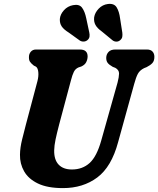

<svg xmlns="http://www.w3.org/2000/svg" viewBox="-20 -954 812 985"><path d="M499.5 -233.5 583 -530Q590.5 -558.5 590.8 -576.8Q591 -595 571.5 -606L558.5 -611Q539 -622 531.8 -632.2Q524.5 -642.5 525 -658.5Q525.5 -675.5 537 -687.8Q548.5 -700 571.5 -700H733.5Q753 -700 762.5 -689.5Q772 -679 772 -662.5Q772 -641.5 761.5 -630.2Q751 -619 732 -609.5L719.5 -604.5Q697 -593.5 687.2 -575.2Q677.5 -557 668.5 -523.5L586 -225Q552 -98 479 -43.5Q406 11 303 11Q223.5 11 174.8 -12.5Q126 -36 103.8 -75Q81.5 -114 82.5 -160.5Q83 -196.5 93.5 -238.8Q104 -281 113 -315.5L172 -537.5Q178.5 -562.5 176.5 -583.8Q174.5 -605 164.5 -612L153.5 -617.5Q139 -629 133.5 -637.8Q128 -646.5 128.5 -662Q128.5 -677.5 138.2 -688.8Q148 -700 164.5 -700H389.5Q430 -700 429.5 -663.5Q429 -648.5 422.2 -635Q415.5 -621.5 397.5 -613L382.5 -608Q366.5 -601 358.8 -585.2Q351 -569.5 344 -542L283.5 -315.5Q271.5 -269.5 265 -238.5Q258.5 -207.5 258 -183Q257 -134.5 280.8 -109.5Q304.5 -84.5 349 -84.5Q403 -84.5 439.8 -117.8Q476.5 -151 499.5 -233.5ZM596 -860 607.5 -786.5Q609 -774.5 607.2 -764.8Q605.5 -755 595.5 -747Q587 -740 576 -740.5Q565 -741 557 -747.5L503 -792Q479 -809 469.8 -826Q460.5 -843 463 -865.5Q467 -889.5 486.5 -909.8Q506 -930 533.5 -933.5Q565.5 -937.5 578.5 -916.2Q591.5 -895 596 -860ZM422.5 -860 438 -787.5Q440.5 -776.5 439.2 -766.5Q438 -756.5 429 -748.5Q420 -741 409 -740.8Q398 -740.5 389.5 -746L332.5 -787Q307.5 -802.5 296.8 -818.2Q286 -834 287 -856.5Q289 -880.5 308 -901.5Q327 -922.5 354.5 -927.5Q387 -934 401.2 -914.2Q415.5 -894.5 422.5 -860Z"/></svg>

Font: Fraunces 144pt S100
Style: Bold Italic
Weight: 700
Italic angle: -16°
Version: Version 1.000; ttfautohint (v1.8.3)